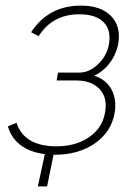

<svg xmlns="http://www.w3.org/2000/svg" viewBox="-20 -547 468 685"><path d="M402 -392Q395 -354 372 -323Q349 -292 316 -277Q359 -263 378 -227.5Q397 -192 389 -144Q377 -76 318.5 -35.5Q260 5 177 5H171L148 118H115L140 3Q34 -11 8 -96L39 -109Q66 -25 182 -25Q251 -25 298.5 -58Q346 -91 355 -147Q364 -197 336.5 -228Q309 -259 253 -260H182L187 -288H263Q299 -288 330.5 -318.5Q362 -349 369 -391Q377 -440 349.5 -468Q322 -496 263 -496Q167 -496 118 -418L91 -432Q153 -527 269 -527Q339 -527 375.5 -490.5Q412 -454 402 -392Z"/></svg>

Font: Raleway-v4020 ExtraLight
Style: Italic
Weight: 275
Italic angle: -12°
Designer: Matt McInerney, Pablo Impallari, Rodrigo Fuenzalida
Foundry: Matt McInerney, Pablo Impallari, Rodrigo Fuenzalida
Version: Version 4.020;PS 004.020;hotconv 1.0.88;makeotf.lib2.5.64775